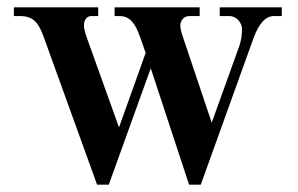

<svg xmlns="http://www.w3.org/2000/svg" viewBox="-20 -494 816 526"><path d="M18 -450H35C72 -450 86 -431 100 -392L246 12H278L393 -307L498 12H530L674 -388C689 -430 708 -450 730 -450H752V-474H582V-450H608C629 -450 643 -431 643 -414C643 -398 641 -385 636 -369L560 -158L480 -396C476 -408 474 -418 474 -424C474 -441 487 -450 498 -450H527V-474H294V-450H307C336 -450 350 -431 364 -392L379 -349L306 -145L216 -396C212 -408 210 -418 210 -424C210 -441 219 -450 230 -450H249V-474H18Z"/></svg>

Font: Old Standard
Style: Bold
Weight: 700
Designer: Alexey Kryukov <alexios@thessalonica.org.ru>
Version: Version 2.0.2